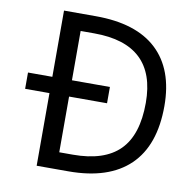

<svg xmlns="http://www.w3.org/2000/svg" viewBox="-81 -813 888 895"><g transform="rotate(10 362.5 -365.0)"><path d="M600.6 -375Q600.6 -652.3 307.6 -652.3H243.2V-418.9H422.9V-341.8H243.2V-78.1H307.6Q456.1 -78.1 528.3 -150.4Q600.6 -222.7 600.6 -375ZM35.2 -341.8V-418.9H150.4V-732.4H300.8Q492.2 -732.4 590.3 -640.6Q688.5 -548.8 688.5 -375Q688.5 -188.5 589.8 -93.3Q491.2 2 300.8 2H150.4V-341.8Z"/></g></svg>

Font: Nasu
Style: Regular
Weight: 400
Designer: Ryoko NISHIZUKA (kana &amp; ideographs); Paul D. Hunt (Latin, Greek &amp; Cyrillic); Wenlong ZHANG (bopomofo); Sandoll C
Version: Version 2014.1215